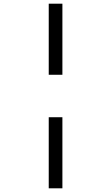

<svg xmlns="http://www.w3.org/2000/svg" viewBox="-20 -780 603 1040"><path d="M244 -375V-760H318V-375ZM244 240V-145H318V240Z"/></svg>

Font: Noto Sans Mono SemiCondensed
Style: Regular
Weight: 400
Width: 4
Designer: Monotype Design Team
Foundry: Monotype Imaging Inc.
Version: Version 2.010